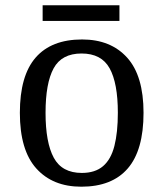

<svg xmlns="http://www.w3.org/2000/svg" viewBox="-20 -695 617 725"><path d="M287 10Q179 10 117 -59Q55 -128 55 -269Q55 -409 114.5 -477.5Q174 -546 290 -546Q398 -546 460 -477.5Q522 -409 522 -269Q522 -128 462.5 -59Q403 10 287 10ZM289 -42Q339 -42 369 -67.5Q399 -93 412 -144Q425 -195 425 -269Q425 -381 394 -437Q363 -493 288 -493Q213 -493 182.5 -437Q152 -381 152 -269Q152 -157 183 -99.5Q214 -42 289 -42ZM141 -616V-675H431V-616Z"/></svg>

Font: Noto Serif Gujarati
Style: Regular
Weight: 400
Designer: Universal Thirst, Indian Type Foundry and the Monotype Design Team
Foundry: Monotype Imaging Inc.
Version: Version 2.102